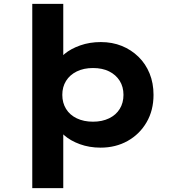

<svg xmlns="http://www.w3.org/2000/svg" viewBox="-20 -760 908 1000"><path d="M148.1 220V-740H309.5V-411.9L276.3 -420.9Q283.3 -451.8 316 -479Q348.7 -506.2 397.8 -523.5Q446.9 -540.9 505.3 -540.9Q564.6 -540.9 614.1 -520.9Q663.6 -500.9 701.1 -464.3Q738.7 -427.7 759.1 -377.4Q779.6 -327 779.6 -265.9Q779.6 -185.1 743.4 -123.1Q707.3 -61 644.9 -26Q582.6 9 503.7 9Q445.3 9 395.8 -9.1Q346.3 -27.1 313.5 -56.3Q280.8 -85.6 272.6 -117L309.5 -131V220ZM464.3 -126.2Q512 -126.2 548.1 -143.7Q584.2 -161.1 603.7 -192.8Q623.1 -224.5 623.1 -265.9Q623.1 -307.8 603.4 -339.2Q583.6 -370.6 548.3 -388.2Q513 -405.7 464.3 -405.7Q416.1 -405.7 379.8 -387.9Q343.5 -370 324 -338.6Q304.5 -307.3 304.5 -265.9Q304.5 -224.5 324 -192.8Q343.5 -161.1 379.8 -143.7Q416.1 -126.2 464.3 -126.2Z"/></svg>

Font: Lexend Giga
Style: Regular
Weight: 400
Designer: Bonnie Shaver-Troup, Thomas Jockin
Foundry: Lexend
Version: Version 1.007